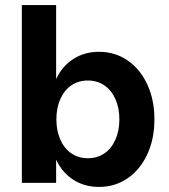

<svg xmlns="http://www.w3.org/2000/svg" viewBox="-20 -720 664 756"><path d="M177 -210V-290Q177 -357.3 201 -408.6Q225 -460 269 -488Q313 -516 370 -516Q433 -516 482.5 -482Q532 -448 560 -387.5Q588 -327 588 -250Q588 -173 560 -112.5Q532 -52 482.5 -18Q433 16 370 16Q313 16 269 -12Q225 -40 201 -91.4Q177 -142.7 177 -210ZM66 -700H201V0H66ZM450 -249.9Q450 -295 434.4 -329.9Q418.9 -364.9 390.9 -383.9Q363 -403 326 -403Q289 -403 261.1 -384Q233.1 -365 217.6 -330.1Q202 -295.3 202 -250.1Q202 -205 217.6 -170.1Q233.1 -135.1 261.1 -116.1Q289 -97 326 -97Q363 -97 390.9 -116Q418.9 -135 434.4 -169.9Q450 -204.7 450 -249.9Z"/></svg>

Font: Uncut Sans Variable
Style: Regular
Weight: 400
Designer: Kasper Nordkvist
Foundry: UNCUT.wtf
Version: Version 1.303;Glyphs 3.1.2 (3151)